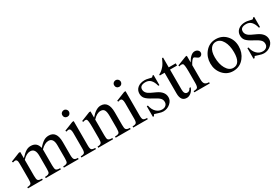

<svg xmlns="http://www.w3.org/2000/svg" viewBox="57 -1564 3619 2495"><g transform="rotate(-30 1866.5 -316.5)"><path d="M774.4 0H553.2V-18.1Q602.5 -18.1 615.7 -36.6Q625.5 -50.8 625.5 -101.1V-294.4Q625.5 -402.3 551.3 -402.3Q496.6 -402.3 435.5 -341.3V-101.1Q435.5 -49.8 446.3 -35.6Q459 -18.1 507.8 -18.1V0H280.8V-18.1Q332.5 -18.1 345.7 -38.6Q354 -51.3 354 -101.1V-294.4Q354 -403.3 277.8 -403.3Q221.7 -403.3 163.6 -341.3V-101.1Q163.6 -48.8 175.8 -34.2Q189 -18.1 235.8 -18.1V0H14.6V-18.1Q60.5 -18.1 73.2 -38.6Q81.5 -52.7 81.5 -101.1V-272.5Q81.5 -349.1 79.1 -364.3Q73.2 -396 48.3 -396Q35.6 -396 14.6 -388.7L6.8 -405.8L142.6 -460H163.6V-365.7Q214.8 -421.4 251.5 -442.4Q282.2 -460 318.4 -460Q411.1 -460 432.1 -365.7Q480 -420.4 516.6 -441.4Q549.3 -460 588.9 -460Q707 -460 707 -294.4V-101.1Q707 -50.3 720.5 -34.2Q733.9 -18.1 774.4 -18.1Z M974.6 -599.1Q974.6 -578.1 960.4 -563.7Q946.3 -549.3 925.3 -549.3Q903.8 -549.3 889.6 -563.5Q875.5 -577.6 875.5 -599.1Q875.5 -620.6 890.1 -634.5Q904.8 -648.4 925.3 -648.4Q945.3 -648.4 960 -633.8Q974.6 -619.1 974.6 -599.1ZM1034.2 0H815.9V-18.1Q857.9 -18.1 871.1 -32.2Q884.3 -46.4 884.3 -91.3V-331.1Q884.3 -396.5 850.6 -396.5Q838.4 -396.5 815.9 -388.7L809.1 -405.8L944.8 -460H965.8V-91.3Q965.8 -45.9 979 -32Q992.2 -18.1 1034.2 -18.1Z M1554.7 0H1330.6V-18.1Q1378.9 -18.1 1391.6 -33.7Q1403.3 -47.9 1403.3 -101.1V-283.7Q1403.3 -345.7 1387.7 -373Q1372.1 -400.4 1333 -400.4Q1275.4 -400.4 1217.8 -336.9V-101.1Q1217.8 -50.8 1227.5 -37.1Q1240.7 -18.1 1291 -18.1V0H1068.8V-18.1Q1114.3 -18.1 1127 -39.1Q1136.2 -53.7 1136.2 -101.1V-267.6Q1136.2 -377 1121.6 -389.6Q1105.5 -403.3 1068.8 -388.7L1061 -405.8L1197.8 -460H1217.8V-366.7Q1296.9 -460 1367.7 -460Q1485.4 -460 1485.4 -292.5V-101.1Q1485.4 -53.2 1494.6 -39.1Q1508.3 -18.1 1554.7 -18.1Z M1752.4 -599.1Q1752.4 -578.1 1738.3 -563.7Q1724.1 -549.3 1703.1 -549.3Q1681.6 -549.3 1667.5 -563.5Q1653.3 -577.6 1653.3 -599.1Q1653.3 -620.6 1668 -634.5Q1682.6 -648.4 1703.1 -648.4Q1723.1 -648.4 1737.8 -633.8Q1752.4 -619.1 1752.4 -599.1ZM1812 0H1593.8V-18.1Q1635.7 -18.1 1648.9 -32.2Q1662.1 -46.4 1662.1 -91.3V-331.1Q1662.1 -396.5 1628.4 -396.5Q1616.2 -396.5 1593.8 -388.7L1586.9 -405.8L1722.7 -460H1743.7V-91.3Q1743.7 -45.9 1756.8 -32Q1770 -18.1 1812 -18.1Z M2188 -112.8Q2188 -62 2143.3 -23.7Q2098.6 14.6 2039.1 14.6Q2011.2 14.6 1971.7 1Q1927.7 -14.6 1918.5 -15.6Q1911.1 -15.6 1901.4 6.8H1884.8V-152.8H1901.4Q1914.1 -86.9 1953.1 -50.3Q1989.7 -15.6 2039.1 -15.6Q2073.7 -15.6 2095.2 -35.2Q2115.2 -53.7 2115.7 -81.5Q2116.7 -116.2 2095.7 -139.2Q2072.8 -165 2002.9 -200.9Q1933.1 -236.8 1906.7 -268.6Q1882.8 -297.9 1882.8 -340.3Q1882.8 -392.6 1920.4 -425.3Q1960.4 -460 2028.3 -460Q2051.8 -460 2086.4 -451.2Q2121.1 -442.4 2125.5 -442.4Q2138.7 -442.4 2147.5 -460H2164.1V-307.6H2147.5Q2117.2 -432.1 2026.4 -432.1Q1941.4 -432.1 1939.9 -373Q1938.5 -314.5 2012.7 -279.8L2085 -246.1Q2188 -198.2 2188 -112.8Z M2502.4 -81.5Q2487.8 -35.2 2453.6 -8.8Q2423.8 14.6 2391.1 14.6Q2302.7 14.6 2302.7 -104V-413.6H2231.4V-429.2Q2269.5 -443.4 2314 -495.6Q2339.8 -526.4 2369.6 -594.7H2384.3V-447.3H2489.3V-413.6H2384.3V-115.2Q2384.3 -43.5 2428.7 -41.5Q2464.8 -40 2483.4 -81.5Z M2841.8 -405.8Q2841.8 -388.2 2829.1 -374.5Q2816.4 -360.8 2797.9 -360.8Q2780.3 -360.8 2759 -378.2Q2737.8 -395.5 2728.5 -395.5Q2703.6 -395.5 2663.1 -319.3V-104Q2663.1 -59.6 2678.7 -40Q2696.8 -18.1 2742.2 -18.1V0H2510.3V-18.1Q2554.2 -18.1 2566.9 -31.2Q2581.5 -46.4 2581.5 -101.1V-274.4Q2581.5 -372.6 2566.9 -389.6Q2542.5 -402.3 2510.3 -388.7L2505.4 -405.8L2644 -460H2663.1V-359.9Q2718.8 -460 2778.3 -460Q2805.2 -460 2823.5 -444.6Q2841.8 -429.2 2841.8 -405.8Z M3309.6 -231.9Q3309.6 -136.2 3253.9 -65.4Q3191.4 14.6 3088.9 14.6Q2997.1 14.6 2936 -55.7Q2877.4 -123.5 2877.4 -219.2Q2877.4 -314.9 2935.1 -384.8Q2997.1 -460 3093.8 -460Q3188.5 -460 3249 -394.5Q3309.6 -329.1 3309.6 -231.9ZM3217.8 -194.3Q3217.8 -296.4 3180.7 -361.3Q3142.1 -429.2 3078.6 -429.2Q3033.7 -429.2 3003.9 -393.1Q2967.8 -348.6 2967.8 -259.8Q2967.8 -160.6 3006.3 -92.3Q3046.9 -21 3109.4 -21Q3217.8 -21 3217.8 -194.3Z M3697.8 -112.8Q3697.8 -62 3653.1 -23.7Q3608.4 14.6 3548.8 14.6Q3521 14.6 3481.4 1Q3437.5 -14.6 3428.2 -15.6Q3420.9 -15.6 3411.1 6.8H3394.5V-152.8H3411.1Q3423.8 -86.9 3462.9 -50.3Q3499.5 -15.6 3548.8 -15.6Q3583.5 -15.6 3605 -35.2Q3625 -53.7 3625.5 -81.5Q3626.5 -116.2 3605.5 -139.2Q3582.5 -165 3512.7 -200.9Q3442.9 -236.8 3416.5 -268.6Q3392.6 -297.9 3392.6 -340.3Q3392.6 -392.6 3430.2 -425.3Q3470.2 -460 3538.1 -460Q3561.5 -460 3596.2 -451.2Q3630.9 -442.4 3635.3 -442.4Q3648.4 -442.4 3657.2 -460H3673.8V-307.6H3657.2Q3627 -432.1 3536.1 -432.1Q3451.2 -432.1 3449.7 -373Q3448.2 -314.5 3522.5 -279.8L3594.7 -246.1Q3697.8 -198.2 3697.8 -112.8Z"/></g></svg>

Font: Dai Banna SIL Book
Style: Regular
Weight: 400
Designer: Victor Gaultney
Foundry: SIL International
Version: Version 2.000